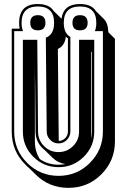

<svg xmlns="http://www.w3.org/2000/svg" viewBox="-20 -869 629 951"><path d="M434.6 -612.3H431.2V-182.6Q432.6 -190.9 433.6 -199.5Q434.6 -208 434.6 -217.3ZM152.8 -168.5Q152.8 -119.1 177.2 -81.1Q217.3 -53.2 270 -53.2Q289.1 -53.2 304.7 -56.6Q268.1 -61 239.3 -88.4L201.7 -125.5Q198.7 -127.9 195.6 -130.6Q192.4 -133.3 189.5 -136.2Q156.2 -169.4 156.2 -217.3Q155.8 -274.4 155.3 -329.1Q154.8 -383.8 154.3 -439Q153.3 -471.2 153.1 -506.3Q152.8 -541.5 152.8 -576.7ZM266.6 -626.5Q267.6 -511.7 268.8 -398.4Q270 -285.2 271 -170.9Q288.1 -170.9 302.2 -184.1Q309.1 -190.9 312.7 -199.2Q316.4 -207.5 316.4 -217.3V-678.7L314.9 -680.2Q312.5 -681.6 310.5 -683.3Q308.6 -685.1 306.2 -687.5Q301.3 -642.6 266.6 -626.5ZM284.7 -776.4V-775.9Q293.9 -849.1 376 -849.1Q433.1 -849.1 455.1 -814L493.7 -775.9Q493.2 -776.4 492.9 -776.4Q492.7 -776.4 492.2 -776.9L493.7 -775.9Q515.6 -753.9 516.6 -709.5L549.3 -676.8V-168.5Q549.3 -72.8 481.9 -5.4Q415 61.5 318.8 61.5Q222.7 61.5 155.8 -5.4L125 -35.6Q120.1 -39.6 115.5 -43.9Q110.8 -48.3 106.4 -53.2Q38.1 -120.1 38.1 -217.3V-727.1H77.1Q75.7 -733.4 75.2 -740.5Q74.7 -747.6 74.7 -755.9Q74.7 -849.1 167.5 -849.1Q223.6 -849.1 245.6 -814.9ZM167.5 -718.8Q129.9 -718.8 129.9 -755.9Q129.9 -793.9 167.5 -793.9Q205.1 -793.9 205.1 -755.9Q205.1 -718.8 167.5 -718.8ZM376 -718.8Q338.9 -718.8 338.9 -755.9Q338.9 -793.9 376 -793.9Q414.1 -793.9 414.1 -755.9Q414.1 -718.8 376 -718.8ZM446.8 -217.3Q446.8 -144 395 -92.5Q343.3 -41 270 -41Q196.8 -41 145 -92.5Q93.3 -144 93.3 -217.3V-671.9H164.6L168.5 -217.3Q168.5 -174.8 198.2 -145.3Q228 -115.7 270 -115.7Q311.5 -115.7 341.6 -145.3Q371.6 -174.8 371.6 -217.3V-671.9H446.8ZM489.7 -714.8H449.7Q457 -731.4 457 -755.9Q457 -836.9 376 -836.9Q295.9 -836.9 295.9 -755.9Q295.9 -704.1 328.6 -686V-217.3Q328.6 -194.3 311 -175.8Q293.9 -158.7 270 -158.7Q245.6 -158.7 229 -175.8Q211.4 -193.4 211.4 -217.3L207 -682.1Q248 -698.2 248 -755.9Q248 -836.9 167.5 -836.9Q86.9 -836.9 86.9 -755.9Q86.9 -731.4 94.2 -714.8H50.3V-217.3Q50.3 -125.5 114.7 -62Q178.7 2 270 2Q361.3 2 425.3 -62H424.8Q489.7 -126.5 489.7 -217.3Z"/></svg>

Font: Gondrin
Style: Regular
Weight: 400
Designer: Peter Wiegel, original typeface by Carl Albert Fahrenwaldt 1901
Foundry: Peter Wiegel
Version: Version 1.000 2010 initial release